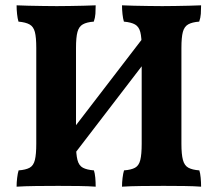

<svg xmlns="http://www.w3.org/2000/svg" viewBox="-20 -699 819 722"><path d="M204.3 -47.5 162.1 -93.1 567.6 -621.3 613.8 -581.4ZM42.4 3Q42.4 -13.1 44.5 -30.1Q46.5 -47.1 50 -58.3Q77 -60.3 91.5 -68.3Q106 -76.3 111.2 -97.4Q116.4 -118.5 116.4 -158.3V-518.7Q116.4 -558.5 111.2 -578.5Q106 -598.6 91.5 -606.9Q77 -615.2 49.5 -617.7Q46 -629.4 44.2 -646.1Q42.4 -662.9 42.4 -679Q60.4 -678 86.9 -677.5Q113.5 -677 142.3 -676.5Q171.1 -676 193.7 -676Q216.8 -676 243 -676.5Q269.3 -677 294.5 -677.5Q319.8 -678 339.8 -679Q339.8 -662.3 338.8 -647.2Q337.8 -632 332.7 -617.7Q306.2 -615.7 291.5 -607.4Q276.7 -599.2 271.3 -578.8Q265.8 -558.5 265.8 -518.7V-158.3Q265.8 -118.5 271.3 -97.4Q276.7 -76.3 291.7 -68.3Q306.7 -60.3 333.2 -58.3Q336.7 -47.7 338.3 -30.9Q339.8 -14.1 339.8 3Q314 1 277 0.5Q239.9 0 198.9 0Q157.9 0 115.5 0.5Q73.1 1 42.4 3ZM438.8 3Q438.8 -13.1 440.9 -30.1Q442.9 -47.1 446.4 -58.3Q473.4 -60.3 487.9 -68.3Q502.4 -76.3 507.6 -97.4Q512.8 -118.5 512.8 -158.3V-518.7Q512.8 -558.5 507.6 -578.5Q502.4 -598.6 487.9 -606.9Q473.4 -615.2 445.9 -617.7Q442.4 -629.4 440.6 -646.1Q438.8 -662.9 438.8 -679Q456.8 -678 483.3 -677.5Q509.9 -677 538.7 -676.5Q567.5 -676 590.1 -676Q613.1 -676 639.4 -676.5Q665.7 -677 690.9 -677.5Q716.2 -678 736.2 -679Q736.2 -662.3 735.2 -647.2Q734.2 -632 729.1 -617.7Q702.6 -615.7 687.8 -607.4Q673.1 -599.2 667.6 -578.8Q662.2 -558.5 662.2 -518.7V-158.3Q662.2 -118.5 667.9 -97.4Q673.6 -76.3 688.4 -68.3Q703.1 -60.3 729.6 -58.3Q733.1 -47.7 734.6 -30.9Q736.2 -14.1 736.2 3Q710.3 1 673.3 0.5Q636.3 0 595.3 0Q554.3 0 511.9 0.5Q469.5 1 438.8 3Z"/></svg>

Font: Vollkorn
Style: Regular
Weight: 400
Designer: Friedrich Althausen
Foundry: Friedrich Althausen
Version: Version 5.001